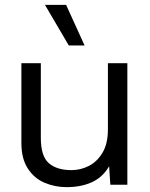

<svg xmlns="http://www.w3.org/2000/svg" viewBox="-20 -760 617 790"><path d="M254 10Q206 10 163.5 -8Q121 -26 94.5 -66.5Q68 -107 68 -172V-500H148V-193Q148 -117 181 -88.5Q214 -60 274 -60Q312 -60 346 -77.5Q380 -95 402 -132Q424 -169 424 -228V-500H504V0H434L429 -76Q403 -31 358.5 -10.5Q314 10 254 10ZM252 -740 328 -573H263L165 -740Z"/></svg>

Font: Prodigy Sans
Style: Regular
Weight: 400
Designer: Wei Huang
Foundry: Wei Huang
Version: Version 1.003; ttfautohint (v1.8.3)